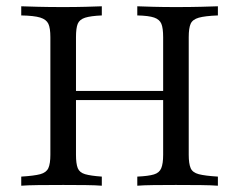

<svg xmlns="http://www.w3.org/2000/svg" viewBox="-20 -591 761 611"><path d="M416.9 0V-29Q452.4 -30.6 469.8 -35.9Q487.1 -41.1 493.1 -55.6Q499.2 -70.2 499.2 -98.4V-472.6Q499.2 -501.6 493.5 -515.3Q487.9 -529 470.6 -535.1Q453.2 -541.1 416.9 -541.9V-571Q435.5 -570.2 467.7 -569.4Q500 -568.5 539.5 -568.5Q584.7 -568.5 619 -569.4Q653.2 -570.2 673.4 -571V-541.9Q632.3 -540.3 612.5 -534.7Q592.7 -529 586.7 -515.3Q580.6 -501.6 580.6 -472.6V-98.4Q580.6 -70.2 586.7 -56Q592.7 -41.9 612.5 -36.7Q632.3 -31.5 673.4 -29V0Q653.2 -1.6 619 -2Q584.7 -2.4 539.5 -2.4Q500 -2.4 468.1 -2Q436.3 -1.6 416.9 0ZM47.6 0V-29Q88.7 -31.5 108.1 -36.7Q127.4 -41.9 133.9 -56Q140.3 -70.2 140.3 -98.4V-472.6Q140.3 -501.6 133.9 -515.3Q127.4 -529 108.1 -535.1Q88.7 -541.1 47.6 -541.9V-571Q67.7 -570.2 102 -569.4Q136.3 -568.5 181.5 -568.5Q221 -568.5 253.2 -569.4Q285.5 -570.2 304 -571V-541.9Q268.5 -540.3 250.8 -534.7Q233.1 -529 227.4 -515.3Q221.8 -501.6 221.8 -472.6V-98.4Q221.8 -70.2 227.4 -56Q233.1 -41.9 250.8 -36.7Q268.5 -31.5 304 -29V0Q284.7 -1.6 252.8 -2Q221 -2.4 181.5 -2.4Q136.3 -2.4 102 -2Q67.7 -1.6 47.6 0ZM191.1 -272.6V-301.6H529.8V-272.6Z"/></svg>

Font: Playfair
Style: Regular
Weight: 400
Designer: Claus Eggers Sørensen
Foundry: Claus Eggers Sørensen
Version: Version 2.001;gftools[0.9.30]